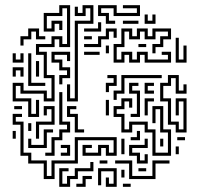

<svg xmlns="http://www.w3.org/2000/svg" viewBox="-20 -706 793 742"><path d="M89 -254V-314H29V-386H71V-356H161V-326H179V-404H149V-494H119V-536H179V-566H221V-536H239V-674H221V-644H161V-596H179V-626H221V-590H209V-614H191V-584H149V-656H209V-686H251V-524H209V-554H191V-524H131V-506H161V-416H191V-314H149V-344H59V-374H41V-326H101V-266H119V-320H131V-254ZM239 -314V-380H251V-326H269V-626H329V-674H311V-644H269V-680H281V-656H299V-686H341V-614H281V-314ZM389 -614V-644H359V-686H431V-656H509V-674H455V-686H521V-644H419V-674H371V-656H401V-626H425V-614ZM539 -614V-650H551V-626H569V-650H581V-614ZM455 -614V-626H515V-614ZM305 -584V-596H359V-620H371V-584ZM419 -464V-536H449V-596H491V-566H509V-596H551V-566H569V-596H641V-554H611V-524H581V-500H569V-536H599V-566H629V-584H581V-554H539V-584H521V-554H479V-584H461V-524H431V-476H449V-506H491V-476H509V-506H551V-476H629V-494H605V-506H641V-464H539V-494H521V-464H479V-494H461V-464ZM305 -524V-536H359V-566H389V-596H431V-560H419V-584H401V-554H371V-524ZM59 -530V-566H89V-596H131V-566H155V-554H119V-584H101V-554H71V-530ZM305 -554V-566H335V-554ZM659 -464V-560H671V-476H689V-530H701V-464ZM515 -524V-536H545V-524ZM389 -500V-530H401V-500ZM209 -380V-416H239V-434H209V-464H179V-506H251V-470H239V-494H191V-476H221V-446H251V-404H221V-380ZM305 -494V-506H365V-494ZM89 -374V-500H101V-386H155V-374ZM29 -464V-500H41V-476H59V-500H71V-464ZM119 -410V-470H131V-410ZM29 -410V-446H71V-410H59V-434H41V-410ZM419 -320V-356H449V-416H605V-404H461V-344H431V-320ZM389 -350V-386H419V-404H395V-416H431V-374H401V-350ZM659 -194V-224H629V-314H599V-386H629V-416H671V-356H689V-380H701V-344H659V-404H641V-374H611V-326H641V-236H671V-206H689V-314H671V-260H659V-326H701V-194ZM485 -254V-266H509V-344H479V-386H515V-374H491V-356H521V-254ZM539 -344V-386H575V-374H551V-356H575V-344ZM155 -104V-116H179V-176H209V-206H239V-224H209V-350H221V-236H251V-194H221V-164H191V-104ZM539 -260V-326H575V-314H551V-260ZM569 -104V-194H539V-224H491V-194H449V-254H419V-296H449V-326H491V-290H479V-314H461V-284H431V-266H461V-206H479V-236H551V-206H581V-116H629V-194H599V-284H581V-230H569V-296H611V-206H641V-104ZM389 -260V-320H401V-260ZM35 -284V-296H65V-284ZM119 -170V-236H179V-284H161V-260H149V-296H191V-224H131V-170ZM269 -194V-254H239V-296H275V-284H251V-266H281V-206H305V-194ZM149 -14V-74H89V-104H59V-224H29V-266H65V-254H41V-236H71V-116H101V-86H161V-26H179V-86H269V-176H431V-104H389V-134H371V-104H299V-146H335V-134H311V-116H359V-146H401V-116H419V-164H281V-74H191V-14ZM89 -200V-230H101V-200ZM89 -134V-170H101V-146H149V-206H185V-194H161V-134ZM29 -170V-200H41V-170ZM485 -164V-176H509V-200H521V-164ZM665 -164V-176H695V-164ZM449 -110V-170H461V-110ZM509 -74V-104H479V-146H539V-170H551V-134H491V-116H521V-86H539V-110H551V-74ZM599 -140V-170H611V-140ZM215 -104V-116H239V-134H215V-146H251V-104ZM659 -110V-140H671V-110ZM365 -74V-86H395V-74ZM479 -14V-74H425V-86H491V-26H569V-86H635V-74H581V-14ZM209 16V-56H245V-44H221V4H239V-26H269V-56H329V-80H341V-44H281V-14H251V16ZM389 16V-20H401V4H419V-44H371V10H359V-56H431V16ZM515 -44V-56H545V-44ZM449 -20V-50H461V-20ZM275 16V4H299V-26H335V-14H311V16ZM455 16V4H485V16Z"/></svg>

Font: Rubik Maze
Style: Regular
Weight: 400
Designer: Hubert and Fischer, NaN
Foundry: Hubert and Fischer, NaN
Version: Version 2.200